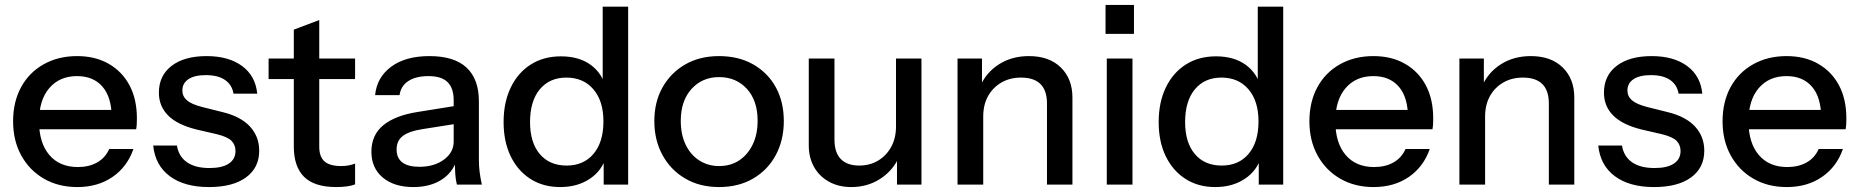

<svg xmlns="http://www.w3.org/2000/svg" viewBox="-20 -747 7525 777"><path d="M293 10Q216 10 157.5 -24Q99 -58 66 -118Q33 -178 33 -256Q33 -335 65.5 -394.5Q98 -454 157 -487Q216 -520 292 -520Q366 -520 420.5 -488.5Q475 -457 504.5 -401Q534 -345 534 -268Q534 -256 533.5 -245.5Q533 -235 531 -224H103V-302H458L432 -271Q432 -353 395 -396Q358 -439 292 -439Q221 -439 179.5 -390.5Q138 -342 138 -256Q138 -169 179.5 -120Q221 -71 295 -71Q340 -71 373 -89.5Q406 -108 422 -144H520Q495 -72 435.5 -31Q376 10 293 10Z M826 10Q726 10 667 -34Q608 -78 600 -158H696Q703 -114 736.5 -90.5Q770 -67 828 -67Q879 -67 906 -85Q933 -103 933 -136Q933 -160 917.5 -176.5Q902 -193 857 -204L775 -223Q698 -242 660.5 -279.5Q623 -317 623 -372Q623 -441 674.5 -480.5Q726 -520 816 -520Q905 -520 959.5 -480Q1014 -440 1021 -368H925Q919 -404 890.5 -423.5Q862 -443 813 -443Q767 -443 742.5 -426.5Q718 -410 718 -381Q718 -357 736.5 -341Q755 -325 798 -314L882 -293Q955 -275 992 -234.5Q1029 -194 1029 -137Q1029 -68 975.5 -29Q922 10 826 10Z M1341 10Q1252 10 1210.5 -31.5Q1169 -73 1169 -154V-627L1272 -666V-153Q1272 -113 1293 -94Q1314 -75 1361 -75Q1379 -75 1393 -78Q1407 -81 1417 -85V-1Q1406 4 1386 7Q1366 10 1341 10ZM1067 -427V-510H1417V-427Z M1829 0Q1824 -19 1822.5 -42Q1821 -65 1821 -98H1816V-341Q1816 -390 1791.5 -414.5Q1767 -439 1714 -439Q1663 -439 1632.5 -419Q1602 -399 1597 -362H1498Q1505 -434 1563 -477Q1621 -520 1718 -520Q1818 -520 1868 -473.5Q1918 -427 1918 -337V-98Q1918 -75 1921 -51Q1924 -27 1930 0ZM1653 10Q1575 10 1529 -28.5Q1483 -67 1483 -133Q1483 -201 1531.5 -240.5Q1580 -280 1671 -294L1839 -321V-248L1687 -224Q1636 -216 1610.5 -197Q1585 -178 1585 -142Q1585 -107 1608.5 -89.5Q1632 -72 1677 -72Q1737 -72 1776.5 -101Q1816 -130 1816 -174L1829 -100Q1811 -47 1765 -18.5Q1719 10 1653 10Z M2423 0V-117L2433 -114Q2417 -57 2367 -23.5Q2317 10 2247 10Q2178 10 2126.5 -23Q2075 -56 2046.5 -115Q2018 -174 2018 -253Q2018 -333 2047 -393Q2076 -453 2128 -486Q2180 -519 2250 -519Q2323 -519 2370.5 -484.5Q2418 -450 2433 -388L2419 -386V-720H2522V0ZM2273 -77Q2342 -77 2382 -124.5Q2422 -172 2422 -256Q2422 -338 2381.5 -385.5Q2341 -433 2272 -433Q2204 -433 2164.5 -385.5Q2125 -338 2125 -253Q2125 -170 2164.5 -123.5Q2204 -77 2273 -77Z M2890 10Q2812 10 2753 -24.5Q2694 -59 2661 -119.5Q2628 -180 2628 -257Q2628 -335 2661.5 -394Q2695 -453 2753.5 -486.5Q2812 -520 2890 -520Q2969 -520 3028 -486.5Q3087 -453 3119.5 -394Q3152 -335 3152 -257Q3152 -180 3119.5 -119.5Q3087 -59 3028 -24.5Q2969 10 2890 10ZM2890 -75Q2937 -75 2971.5 -98Q3006 -121 3026 -162Q3046 -203 3046 -258Q3046 -340 3002.5 -387.5Q2959 -435 2890 -435Q2822 -435 2778.5 -387Q2735 -339 2735 -258Q2735 -203 2754.5 -162Q2774 -121 2809.5 -98Q2845 -75 2890 -75Z M3425 10Q3374 10 3335 -11.5Q3296 -33 3274.5 -71Q3253 -109 3253 -158V-510H3357V-182Q3357 -129 3383 -103Q3409 -77 3457 -77Q3500 -77 3533.5 -97Q3567 -117 3586.5 -152.5Q3606 -188 3606 -235L3619 -113Q3594 -57 3542.5 -23.5Q3491 10 3425 10ZM3610 0V-120H3606V-510H3709V0Z M3855 0V-510H3954V-390H3959V0ZM4217 0V-328Q4217 -381 4190.5 -407Q4164 -433 4112 -433Q4067 -433 4032.5 -413Q3998 -393 3978.5 -358Q3959 -323 3959 -275L3946 -397Q3971 -454 4023 -487Q4075 -520 4144 -520Q4226 -520 4273 -474Q4320 -428 4320 -352V0Z M4459 0V-510H4563V0ZM4454 -610V-727H4569V-610Z M5074 0V-117L5084 -114Q5068 -57 5018 -23.5Q4968 10 4898 10Q4829 10 4777.5 -23Q4726 -56 4697.5 -115Q4669 -174 4669 -253Q4669 -333 4698 -393Q4727 -453 4779 -486Q4831 -519 4901 -519Q4974 -519 5021.5 -484.5Q5069 -450 5084 -388L5070 -386V-720H5173V0ZM4924 -77Q4993 -77 5033 -124.5Q5073 -172 5073 -256Q5073 -338 5032.5 -385.5Q4992 -433 4923 -433Q4855 -433 4815.5 -385.5Q4776 -338 4776 -253Q4776 -170 4815.5 -123.5Q4855 -77 4924 -77Z M5539 10Q5462 10 5403.5 -24Q5345 -58 5312 -118Q5279 -178 5279 -256Q5279 -335 5311.5 -394.5Q5344 -454 5403 -487Q5462 -520 5538 -520Q5612 -520 5666.5 -488.5Q5721 -457 5750.5 -401Q5780 -345 5780 -268Q5780 -256 5779.5 -245.5Q5779 -235 5777 -224H5349V-302H5704L5678 -271Q5678 -353 5641 -396Q5604 -439 5538 -439Q5467 -439 5425.5 -390.5Q5384 -342 5384 -256Q5384 -169 5425.5 -120Q5467 -71 5541 -71Q5586 -71 5619 -89.5Q5652 -108 5668 -144H5766Q5741 -72 5681.5 -31Q5622 10 5539 10Z M5886 0V-510H5985V-390H5990V0ZM6248 0V-328Q6248 -381 6221.5 -407Q6195 -433 6143 -433Q6098 -433 6063.5 -413Q6029 -393 6009.5 -358Q5990 -323 5990 -275L5977 -397Q6002 -454 6054 -487Q6106 -520 6175 -520Q6257 -520 6304 -474Q6351 -428 6351 -352V0Z M6674 10Q6574 10 6515 -34Q6456 -78 6448 -158H6544Q6551 -114 6584.5 -90.5Q6618 -67 6676 -67Q6727 -67 6754 -85Q6781 -103 6781 -136Q6781 -160 6765.5 -176.5Q6750 -193 6705 -204L6623 -223Q6546 -242 6508.5 -279.5Q6471 -317 6471 -372Q6471 -441 6522.5 -480.5Q6574 -520 6664 -520Q6753 -520 6807.5 -480Q6862 -440 6869 -368H6773Q6767 -404 6738.5 -423.5Q6710 -443 6661 -443Q6615 -443 6590.5 -426.5Q6566 -410 6566 -381Q6566 -357 6584.5 -341Q6603 -325 6646 -314L6730 -293Q6803 -275 6840 -234.5Q6877 -194 6877 -137Q6877 -68 6823.5 -29Q6770 10 6674 10Z M7211 10Q7134 10 7075.5 -24Q7017 -58 6984 -118Q6951 -178 6951 -256Q6951 -335 6983.5 -394.5Q7016 -454 7075 -487Q7134 -520 7210 -520Q7284 -520 7338.5 -488.5Q7393 -457 7422.5 -401Q7452 -345 7452 -268Q7452 -256 7451.5 -245.5Q7451 -235 7449 -224H7021V-302H7376L7350 -271Q7350 -353 7313 -396Q7276 -439 7210 -439Q7139 -439 7097.5 -390.5Q7056 -342 7056 -256Q7056 -169 7097.5 -120Q7139 -71 7213 -71Q7258 -71 7291 -89.5Q7324 -108 7340 -144H7438Q7413 -72 7353.5 -31Q7294 10 7211 10Z"/></svg>

Font: Instrument Sans Medium
Style: Regular
Weight: 500
Designer: Rodrigo Fuenzalida
Foundry: fragTYPE
Version: Version 1.000;gftools[0.9.28]